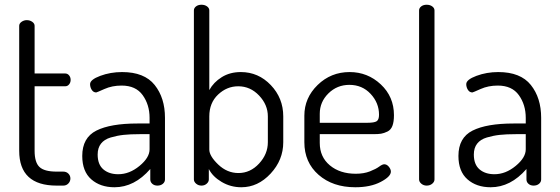

<svg xmlns="http://www.w3.org/2000/svg" viewBox="-20 -783 2362 810"><path d="M126 -419V-147Q126 -98 146.5 -78.5Q167 -59 219 -59H247Q260 -59 268.5 -50.5Q277 -42 277 -30Q277 -18 268.5 -9Q260 0 247 0H219Q61 0 61 -147V-674Q61 -684 71 -691Q81 -698 93 -698Q106 -698 116 -691Q126 -684 126 -674V-473H255Q265 -473 271.5 -465Q278 -457 278 -446Q278 -435 271.5 -427Q265 -419 255 -419Z M495 -479Q589 -479 632.5 -424.5Q676 -370 676 -286V-26Q676 -15 667 -7.5Q658 0 644 0Q631 0 622.5 -7.5Q614 -15 614 -26V-70Q547 7 463 7Q403 7 365 -26.5Q327 -60 327 -125Q327 -202 386.5 -232Q446 -262 560 -262H611V-286Q611 -341 582 -381.5Q553 -422 493 -422Q453 -422 420.5 -407.5Q388 -393 386 -393Q374 -393 367 -404Q360 -415 360 -428Q360 -447 403 -463Q446 -479 495 -479ZM611 -153V-217H569Q529 -217 501.5 -214Q474 -211 447 -203Q420 -195 406 -177Q392 -159 392 -131Q392 -89 416 -68.5Q440 -48 479 -48Q526 -48 568.5 -83Q611 -118 611 -153Z M863 -739V-403Q881 -436 915.5 -457.5Q950 -479 996 -479Q1070 -479 1122.5 -424Q1175 -369 1175 -292V-183Q1175 -108 1121.5 -50.5Q1068 7 998 7Q953 7 915 -15.5Q877 -38 861 -70V-26Q861 -16 852 -8Q843 0 830 0Q817 0 807.5 -8Q798 -16 798 -26V-739Q798 -749 807 -756Q816 -763 830 -763Q844 -763 853.5 -756Q863 -749 863 -739ZM1110 -183V-292Q1110 -341 1073 -380Q1036 -419 985 -419Q937 -419 900 -384Q863 -349 863 -292V-152Q863 -125 900.5 -89Q938 -53 986 -53Q1036 -53 1073 -93Q1110 -133 1110 -183Z M1455 -479Q1531 -479 1586.5 -427Q1642 -375 1642 -297Q1642 -269 1635.5 -252Q1629 -235 1614.5 -228Q1600 -221 1588 -219Q1576 -217 1555 -217H1329V-180Q1329 -121 1371.5 -85.5Q1414 -50 1481 -50Q1515 -50 1540.5 -60Q1566 -70 1579.5 -80Q1593 -90 1601 -90Q1612 -90 1620.5 -79.5Q1629 -69 1629 -59Q1629 -38 1586 -15.5Q1543 7 1479 7Q1384 7 1324 -45.5Q1264 -98 1264 -183V-295Q1264 -370 1320 -424.5Q1376 -479 1455 -479ZM1329 -265H1529Q1559 -265 1569 -271.5Q1579 -278 1579 -299Q1579 -349 1543.5 -387Q1508 -425 1454 -425Q1402 -425 1365.5 -389Q1329 -353 1329 -303Z M1813 -739V-26Q1813 -16 1803.5 -8Q1794 0 1780 0Q1767 0 1757.5 -8Q1748 -16 1748 -26V-739Q1748 -749 1757 -756Q1766 -763 1780 -763Q1794 -763 1803.5 -756Q1813 -749 1813 -739Z M2082 -479Q2176 -479 2219.5 -424.5Q2263 -370 2263 -286V-26Q2263 -15 2254 -7.5Q2245 0 2231 0Q2218 0 2209.5 -7.5Q2201 -15 2201 -26V-70Q2134 7 2050 7Q1990 7 1952 -26.5Q1914 -60 1914 -125Q1914 -202 1973.5 -232Q2033 -262 2147 -262H2198V-286Q2198 -341 2169 -381.5Q2140 -422 2080 -422Q2040 -422 2007.5 -407.5Q1975 -393 1973 -393Q1961 -393 1954 -404Q1947 -415 1947 -428Q1947 -447 1990 -463Q2033 -479 2082 -479ZM2198 -153V-217H2156Q2116 -217 2088.5 -214Q2061 -211 2034 -203Q2007 -195 1993 -177Q1979 -159 1979 -131Q1979 -89 2003 -68.5Q2027 -48 2066 -48Q2113 -48 2155.5 -83Q2198 -118 2198 -153Z"/></svg>

Font: Dosis
Style: Regular
Weight: 400
Designer: Edgar Tolentino, Pablo Impallari, Igino Marini
Foundry: Edgar Tolentino, Pablo Impallari, Igino Marini
Version: Version 1.007